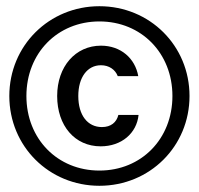

<svg xmlns="http://www.w3.org/2000/svg" viewBox="-20 -659 640 618"><path d="M300 -61C462 -61 590 -188 590 -350C590 -512 462 -639 300 -639C138 -639 10 -512 10 -350C10 -188 138 -61 300 -61ZM300 -110C165 -110 65 -212 65 -350C65 -488 165 -590 300 -590C435 -590 535 -488 535 -350C535 -212 435 -110 300 -110ZM361 -289C355 -265 337 -250 308 -250C262 -250 232 -288 232 -350C232 -410 261 -449 305 -449C331 -449 351 -435 359 -414H425C415 -471 369 -512 305 -512C223 -512 164 -445 164 -350C164 -254 221 -188 304 -188C371 -188 420 -230 426 -289Z"/></svg>

Font: CommitMono
Style: Bold
Weight: 700
Monospace: yes
Designer: Eigil Nikolajsen
Foundry: Eigil Nikolajsen
Version: Version 1.143